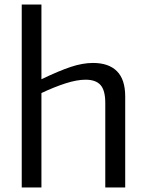

<svg xmlns="http://www.w3.org/2000/svg" viewBox="-20 -828 645 848"><path d="M76 -808H163V-478Q240 -515 292.5 -532.5Q345 -550 391 -550Q460 -550 496.5 -513.5Q533 -477 533 -402V0H445V-373Q445 -429 424 -452.5Q403 -476 358 -476Q320 -476 270 -460Q220 -444 163 -417V0H76Z"/></svg>

Font: Encode Sans Normal
Style: Regular
Weight: 400
Designer: Pablo Impallari, Andres Torresi
Foundry: Pablo Impallari, Andres Torresi
Version: Version 1.000; ttfautohint (v1.00) -l 8 -r 50 -G 200 -x 14 -